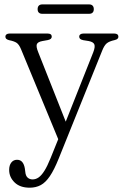

<svg xmlns="http://www.w3.org/2000/svg" viewBox="-20 -611 559 870"><path d="M284.5 -43 250 34.5 75.5 -387.5Q66.5 -409.5 55.2 -417Q44 -424.5 21 -429Q12 -431.5 8.2 -435.2Q4.5 -439 4.5 -444.5Q4.5 -451.5 9.5 -455.2Q14.5 -459 23 -459H196Q205 -459 209.8 -455.5Q214.5 -452 214.5 -445Q214.5 -439 210.2 -435.2Q206 -431.5 197 -429.5L172 -425Q150.5 -421 146.8 -410.2Q143 -399.5 153 -375ZM209 106 254 -5.5 264.5 -26 402.5 -374Q412 -398.5 407.5 -409.8Q403 -421 382 -425L357 -429Q347.5 -431 343.2 -434.8Q339 -438.5 339 -445Q339 -451.5 344 -455.2Q349 -459 358 -459H498Q507 -459 511.8 -455.2Q516.5 -451.5 516.5 -444.5Q516.5 -440 513.2 -436Q510 -432 500 -429.5Q475 -424 463.8 -414.8Q452.5 -405.5 443 -381.5L246 107.5Q225.5 158.5 206 187.2Q186.5 216 164.5 227.8Q142.5 239.5 114.5 239.5Q70.5 239.5 46 215.5Q21.5 191.5 21.5 159Q21.5 138 31.2 125.5Q41 113 57 113Q72.5 113 81 123.5Q89.5 134 92.5 152L94.5 167Q96 185.5 105.2 193.8Q114.5 202 127.5 202Q142 202 155 193Q168 184 181.2 163Q194.5 142 209 106ZM150.5 -569.5Q150.5 -580 156 -585.5Q161.5 -591 171 -591H384.5Q394 -591 399.5 -585.5Q405 -580 405 -569.5Q405 -559 399.5 -553.8Q394 -548.5 384.5 -548.5H171Q161.5 -548.5 156 -553.8Q150.5 -559 150.5 -569.5Z"/></svg>

Font: Fraunces 48pt Soft Wonky Light
Style: Regular
Weight: 300
Version: Version 1.000;[b76b70a41]